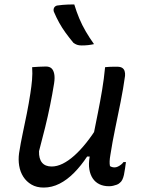

<svg xmlns="http://www.w3.org/2000/svg" viewBox="-20 -835 640 866"><path d="M125 -532Q140 -533 155.5 -534Q171 -535 187 -535Q203 -535 212 -527Q221 -519 224.5 -502Q228 -485 224 -459Q216 -409 206 -360Q196 -311 183.5 -260Q171 -209 156 -153Q155 -119 169.5 -101.5Q184 -84 213 -84Q237 -84 262.5 -96.5Q288 -109 315 -133Q342 -157 369.5 -191.5Q397 -226 424 -270L400 -129H373Q346 -88 314.5 -56Q283 -24 248.5 -6.5Q214 11 177 11Q145 11 122 -2.5Q99 -16 85 -38Q71 -60 66.5 -87.5Q62 -115 66 -144Q73 -189 82.5 -233.5Q92 -278 101 -323Q110 -368 117 -414Q122 -446 124.5 -474.5Q127 -503 125 -532ZM454 -532Q464 -533 473 -533.5Q482 -534 491 -534Q500 -534 509 -534Q523 -534 531 -529Q539 -524 542 -514.5Q545 -505 544 -493Q536 -435 524 -375Q512 -315 499.5 -255Q487 -195 478 -137Q475 -120 474.5 -108Q474 -96 476 -86Q480 -83 485.5 -81.5Q491 -80 497 -80Q504 -80 511.5 -83.5Q519 -87 526 -92.5Q533 -98 537 -104H548Q546 -89 544 -75Q542 -61 539 -46Q536 -33 531.5 -24Q527 -15 520 -10Q515 -5 507 -2Q499 1 490 3Q481 5 472 5Q447 5 428.5 -4Q410 -13 398.5 -30Q387 -47 383 -71Q379 -95 384 -125Q392 -178 402 -228Q412 -278 422 -328Q432 -378 440.5 -428.5Q449 -479 454 -532ZM315 -815Q325 -782 337.5 -752Q350 -722 367 -693Q384 -664 404 -636Q391 -633 377.5 -631.5Q364 -630 348 -630Q336 -630 327.5 -633Q319 -636 311 -642Q292 -665 276 -687Q260 -709 247 -732.5Q234 -756 223 -782Q220 -791 223.5 -799Q227 -807 237 -810Q251 -812 262.5 -813Q274 -814 286.5 -814.5Q299 -815 315 -815Z"/></svg>

Font: Rec Mono Semicasual
Style: Italic
Weight: 400
Italic angle: -10°
Version: Version 1.085; ttfautohint (v1.8.4.7-5d5b)